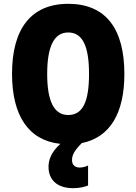

<svg xmlns="http://www.w3.org/2000/svg" viewBox="-20 -745 714 1005"><path d="M357 94C357 66 368 45 408 4C557 -26 631 -154 631 -358C631 -593 535 -725 337 -725C141 -725 43 -592 43 -359C43 -141 128 -10 296 8C249 50 234 91 234 128C234 198 281 240 363 240C397 240 424 233 441 226V121C430 127 414 132 397 132C372 132 357 117 357 94ZM227 -358C227 -500 262 -575 337 -575C413 -575 446 -502 446 -358C446 -214 414 -143 337 -143C262 -143 227 -217 227 -358Z"/></svg>

Font: Noto Sans Condensed Black
Style: Regular
Weight: 900
Width: 3
Designer: Monotype Design Team
Foundry: Monotype Imaging Inc.
Version: Version 2.013